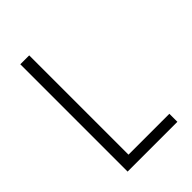

<svg xmlns="http://www.w3.org/2000/svg" viewBox="-215 -832 930 930"><g transform="rotate(-45 250.0 -367.5)"><path d="M99 0V-735H160V-55H440V0Z"/></g></svg>

Font: Iosevka Light
Style: Regular
Weight: 300
Monospace: yes
Designer: Belleve Invis
Foundry: Belleve Invis
Version: Version 32.5.0; ttfautohint (v1.8.4)